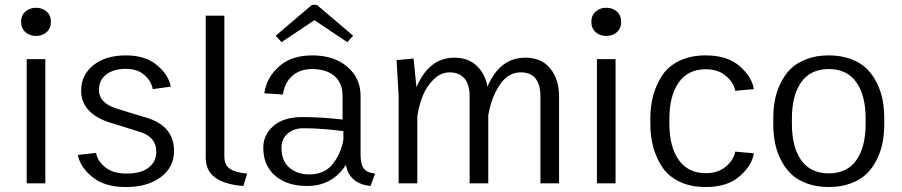

<svg xmlns="http://www.w3.org/2000/svg" viewBox="-20 -738 3632 773"><path d="M87.5 0V-500H162.5V0ZM82.1 -691.2Q99.2 -706.7 125 -706.7Q150.8 -706.7 167.9 -691.2Q185 -675.8 185 -650Q185 -624.2 167.9 -608.8Q150.8 -593.3 125 -593.3Q99.2 -593.3 82.1 -608.8Q65 -624.2 65 -650Q65 -675.8 82.1 -691.2Z M293.3 -114.2 366.7 -122.5Q372.5 -89.2 404.2 -64.2Q435.8 -39.2 490 -39.2Q546.7 -39.2 577.9 -62.9Q609.2 -86.7 609.2 -127.5Q609.2 -187.5 541.7 -207.5Q415 -246.7 413.3 -247.5Q306.7 -285.8 306.7 -373.3Q306.7 -435.8 355.8 -475.4Q405 -515 486.7 -515Q565.8 -515 612.5 -475.4Q659.2 -435.8 667.5 -389.2L595 -379.2Q589.2 -411.7 561.2 -436.2Q533.3 -460.8 486.7 -460.8Q436.7 -460.8 407.5 -437.9Q378.3 -415 378.3 -375.8Q378.3 -325 445 -302.5Q490.8 -287.5 570 -264.2Q680.8 -230.8 680.8 -129.2Q680.8 -65.8 627.9 -25.4Q575 15 486.7 15Q400.8 15 351.7 -25.4Q302.5 -65.8 293.3 -114.2Z M808.3 -101.7V-675H883.3V-108.3Q883.3 -73.3 905.8 -58.3Q928.3 -43.3 975 -39.2L960 10.8Q808.3 -0.8 808.3 -101.7Z M1090 -594.2 1235.8 -718.3H1255.8L1401.7 -594.2L1378.3 -568.3L1245.8 -656.7L1113.3 -568.3ZM1040 -143.3Q1040 -195 1080.8 -230.8Q1121.7 -266.7 1196.7 -266.7Q1274.2 -266.7 1359.2 -256.7V-351.7Q1359.2 -405 1325.8 -432.5Q1292.5 -460 1237.5 -460Q1188.3 -460 1157.1 -432.9Q1125.8 -405.8 1119.2 -357.5L1044.2 -362.5Q1053.3 -425.8 1103.3 -470.4Q1153.3 -515 1237.5 -515Q1325 -515 1378.3 -469.2Q1431.7 -423.3 1431.7 -351.7V-114.2Q1431.7 -76.7 1444.6 -59.6Q1457.5 -42.5 1490 -39.2L1471.7 10.8Q1386.7 1.7 1372.5 -74.2Q1317.5 10.8 1216.7 10.8Q1135.8 10.8 1087.9 -30.4Q1040 -71.7 1040 -143.3ZM1362.5 -210Q1275 -221.7 1200.8 -221.7Q1163.3 -221.7 1138.3 -200.4Q1113.3 -179.2 1113.3 -142.5Q1113.3 -90 1145 -62.9Q1176.7 -35.8 1225 -35.8Q1285.8 -35.8 1318.8 -76.7Q1351.7 -117.5 1362.5 -175Z M1576.7 -495.8 1645 -502.5 1656.7 -386.7Q1706.7 -505.8 1810 -505.8Q1865 -505.8 1899.2 -473.3Q1933.3 -440.8 1942.5 -389.2Q1992.5 -505.8 2095 -505.8Q2160.8 -505.8 2195.8 -461.7Q2230.8 -417.5 2230.8 -350V0H2155.8V-348.3Q2155.8 -446.7 2076.7 -446.7Q2025 -446.7 1991.3 -395.4Q1957.5 -344.2 1945.8 -273.3V0H1870.8V-348.3Q1870.8 -399.2 1849.2 -422.9Q1827.5 -446.7 1790.8 -446.7Q1755 -446.7 1726.3 -418.8Q1697.5 -390.8 1682.1 -352.5Q1666.7 -314.2 1660 -268.3V0H1585V-350Z M2383.3 0V-500H2458.3V0ZM2377.9 -691.2Q2395 -706.7 2420.8 -706.7Q2446.7 -706.7 2463.8 -691.2Q2480.8 -675.8 2480.8 -650Q2480.8 -624.2 2463.8 -608.8Q2446.7 -593.3 2420.8 -593.3Q2395 -593.3 2377.9 -608.8Q2360.8 -624.2 2360.8 -650Q2360.8 -675.8 2377.9 -691.2Z M2598.3 -239.2V-260.8Q2598.3 -309.2 2609.2 -351.2Q2620 -393.3 2644.2 -431.7Q2668.3 -470 2713.8 -492.5Q2759.2 -515 2821.7 -515Q2908.3 -515 2957.9 -471.7Q3007.5 -428.3 3015 -379.2L2940 -372.5Q2934.2 -405.8 2902.5 -432.5Q2870.8 -459.2 2821.7 -459.2Q2750 -459.2 2712.5 -405.8Q2675 -352.5 2675 -260.8V-239.2Q2675 -147.5 2712.5 -94.2Q2750 -40.8 2821.7 -40.8Q2870.8 -40.8 2902.5 -67.5Q2934.2 -94.2 2940 -127.5L3015 -120.8Q3007.5 -71.7 2957.9 -28.3Q2908.3 15 2821.7 15Q2759.2 15 2713.8 -7.5Q2668.3 -30 2644.2 -68.3Q2620 -106.7 2609.2 -148.8Q2598.3 -190.8 2598.3 -239.2Z M3093.3 -238.3V-261.7Q3093.3 -299.2 3099.6 -333.8Q3105.8 -368.3 3122.1 -402.1Q3138.3 -435.8 3162.9 -460.4Q3187.5 -485 3227.1 -500Q3266.7 -515 3316.7 -515Q3366.7 -515 3406.2 -500Q3445.8 -485 3470.4 -460.4Q3495 -435.8 3511.3 -402.1Q3527.5 -368.3 3533.8 -333.8Q3540 -299.2 3540 -261.7V-238.3Q3540 -200.8 3533.8 -166.2Q3527.5 -131.7 3511.3 -97.9Q3495 -64.2 3470.4 -39.6Q3445.8 -15 3406.2 0Q3366.7 15 3316.7 15Q3266.7 15 3227.1 0Q3187.5 -15 3162.9 -39.6Q3138.3 -64.2 3122.1 -97.9Q3105.8 -131.7 3099.6 -166.2Q3093.3 -200.8 3093.3 -238.3ZM3465 -238.3V-261.7Q3465 -354.2 3427.5 -407.1Q3390 -460 3316.7 -460Q3243.3 -460 3205.8 -407.1Q3168.3 -354.2 3168.3 -261.7V-238.3Q3168.3 -145.8 3205.8 -92.9Q3243.3 -40 3316.7 -40Q3390 -40 3427.5 -92.9Q3465 -145.8 3465 -238.3Z"/></svg>

Font: Boon
Style: Regular
Weight: 400
Designer: Sungsit Sawaiwan
Foundry: FontUni
Version: Version 3.0